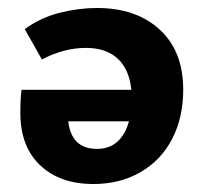

<svg xmlns="http://www.w3.org/2000/svg" viewBox="-20 -453 511 481"><path d="M439 -228Q439 -159 411.5 -105.5Q384 -52 332.5 -22Q281 8 214 8Q130 8 80.5 -39Q31 -86 31 -170Q31 -208 34 -228H309Q304 -279 275 -306Q246 -333 195 -333Q140 -333 85 -304L42 -380Q82 -409 129.5 -421Q177 -433 223 -433Q321 -433 380 -379Q439 -325 439 -228ZM303 -149H151Q159 -80 223 -80Q254 -80 274 -98Q294 -116 303 -149Z"/></svg>

Font: Ysabeau Ultrabold
Style: Regular
Weight: 800
Designer: Christian Thalmann (Catharsis Fonts)
Version: Version 0.003